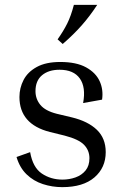

<svg xmlns="http://www.w3.org/2000/svg" viewBox="-20 -760 514 790"><path d="M246 -202 185 -217Q60 -249 60 -361Q60 -398 77 -431Q94 -464 131.5 -484.5Q169 -505 228 -505Q294 -505 334 -483Q374 -461 390 -426Q406 -391 400 -350L322 -336Q334 -401 308.5 -437Q283 -473 225 -473Q180 -473 153 -450.5Q126 -428 126 -385Q126 -353 146 -328.5Q166 -304 213 -292L276 -277Q342 -261 378.5 -226Q415 -191 415 -134Q415 -70 368.5 -30Q322 10 236 10Q195 10 156.5 -2.5Q118 -15 89.5 -42.5Q61 -70 48 -114L104 -134Q115 -71 152 -46Q189 -21 237 -21Q265 -21 290.5 -30Q316 -39 332 -58.5Q348 -78 348 -109Q348 -141 326 -164Q304 -187 246 -202ZM238 -579 217 -598Q241 -632 256.5 -663Q272 -694 284 -740H380Q350 -694 316.5 -656Q283 -618 238 -579Z"/></svg>

Font: Inria Serif
Style: Regular
Weight: 400
Designer: Black Foundry Team
Foundry: Black Foundry
Version: Version 1.000; ttfautohint (v1.8.3)